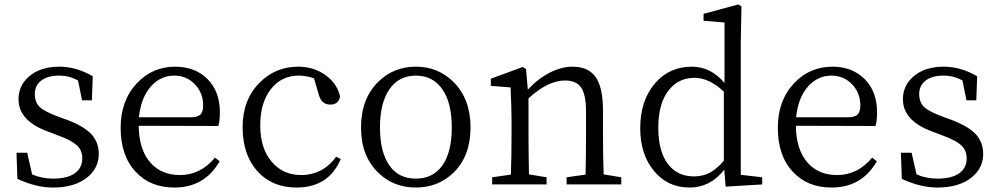

<svg xmlns="http://www.w3.org/2000/svg" viewBox="-20 -827 4476 861"><path d="M218 14Q141 14 58 -25L54 -142H102L124 -45Q167 -26 218 -26Q283 -26 317 -51Q349 -75 349 -117Q349 -153 324 -176Q301 -197 245 -218L195 -237Q63 -285 63 -382Q63 -443 110 -484Q161 -528 246 -528Q322 -528 396 -485L392 -377H348L330 -466Q290 -488 246 -488Q193 -488 164 -465Q136 -443 136 -405.5Q136 -368 159 -346Q180 -327 238 -305L277 -291Q355 -262 390 -225Q423 -188 423 -137Q423 -74 372 -32Q315 14 218 14Z M762 14Q654 14 589 -56Q521 -128 521 -254Q521 -376 594 -454Q664 -528 766 -528Q854 -528 910 -473Q966 -417 966 -324Q966 -283 959 -262L602 -263Q603 -156 655 -97Q704 -42 787 -42Q879 -42 944 -120L965 -104Q898 14 762 14ZM603 -301H837Q868 -301 881 -316Q891 -328 891 -355Q891 -409 855 -448Q817 -488 761 -488Q702 -488 659 -442Q612 -391 603 -301Z M1310 14Q1200 14 1134 -59.5Q1068 -133 1068 -257Q1068 -380 1144 -456Q1215 -528 1317 -528Q1386 -528 1438.5 -491Q1491 -454 1505 -395Q1499 -358 1461 -358Q1422 -358 1410 -401L1388 -476Q1352 -488 1320 -488Q1243 -488 1196 -429Q1147 -368 1147 -264.5Q1147 -161 1199 -101Q1249 -42 1331 -42Q1379 -42 1419.5 -63.5Q1460 -85 1487 -124L1508 -114Q1454 14 1310 14Z M1676 -53Q1599 -127 1599 -255.5Q1599 -384 1676 -460Q1745 -528 1845 -528Q1944 -528 2013 -460Q2090 -384 2090 -255.5Q2090 -127 2014 -53Q1945 14 1844.5 14Q1744 14 1676 -53ZM1727 -84Q1768 -26 1844.5 -26Q1921 -26 1963 -84Q2006 -144 2006 -255Q2006 -366 1963.5 -427Q1921 -488 1845 -488Q1769 -488 1726.5 -427Q1684 -366 1684 -255Q1684 -144 1727 -84Z M2187 0V-32L2271 -44Q2274 -128 2274 -228V-283Q2274 -342 2270 -425Q2270 -432 2270 -435L2181 -442V-474L2325 -527L2339 -517L2347 -425Q2391 -473 2444 -500.5Q2497 -528 2547 -528Q2617 -528 2650 -483Q2684 -436 2684 -332V-228Q2684 -128 2687 -45L2766 -32V0H2521V-32L2606 -44Q2608 -154 2608 -228V-328Q2608 -404 2585 -436Q2563 -466 2514 -466Q2437 -466 2350 -386V-228Q2350 -155 2352 -45L2431 -32V0Z M3072 14Q2974 14 2912.5 -60.5Q2851 -135 2851 -252Q2851 -376 2917 -453Q2981 -528 3083 -528Q3167 -528 3229 -455V-726L3135 -734V-765L3291 -807L3305 -798L3302 -645V-43L3398 -32V0L3234 10L3228 -66Q3165 14 3072 14ZM3092 -36Q3131 -36 3162 -52Q3193 -68 3226 -106V-416Q3160 -478 3095 -478Q3024 -478 2981 -425Q2932 -366 2932 -254Q2932 -145 2978 -88Q3020 -36 3092 -36Z M3709 14Q3601 14 3536 -56Q3468 -128 3468 -254Q3468 -376 3541 -454Q3611 -528 3713 -528Q3801 -528 3857 -473Q3913 -417 3913 -324Q3913 -283 3906 -262L3549 -263Q3550 -156 3602 -97Q3651 -42 3734 -42Q3826 -42 3891 -120L3912 -104Q3845 14 3709 14ZM3550 -301H3784Q3815 -301 3828 -316Q3838 -328 3838 -355Q3838 -409 3802 -448Q3764 -488 3708 -488Q3649 -488 3606 -442Q3559 -391 3550 -301Z M4184 14Q4107 14 4024 -25L4020 -142H4068L4090 -45Q4133 -26 4184 -26Q4249 -26 4283 -51Q4315 -75 4315 -117Q4315 -153 4290 -176Q4267 -197 4211 -218L4161 -237Q4029 -285 4029 -382Q4029 -443 4076 -484Q4127 -528 4212 -528Q4288 -528 4362 -485L4358 -377H4314L4296 -466Q4256 -488 4212 -488Q4159 -488 4130 -465Q4102 -443 4102 -405.5Q4102 -368 4125 -346Q4146 -327 4204 -305L4243 -291Q4321 -262 4356 -225Q4389 -188 4389 -137Q4389 -74 4338 -32Q4281 14 4184 14Z"/></svg>

Font: Cactus Classical Serif
Style: Regular
Weight: 400
Designer: Henry Chan (via Glyphwiki)、田海東、宇文滿月
Foundry: Moonlit Owen
Version: Version 1.000